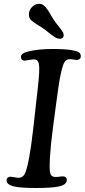

<svg xmlns="http://www.w3.org/2000/svg" viewBox="-20 -963 437 992"><path d="M214.8 -807.6Q201.2 -818.4 177.5 -832.8Q153.8 -847.2 143.6 -856Q128.4 -869.1 129.4 -889.6Q129.9 -912.6 146.5 -928Q163.1 -943.4 183.6 -943.4Q205.1 -943.4 225.1 -913.6Q231.4 -905.3 243.2 -884.5Q254.9 -863.8 267.6 -846.7Q272.5 -840.8 281.5 -829.1Q290.5 -817.4 293.7 -813Q296.9 -808.6 301.5 -801.5Q306.2 -794.4 307.6 -789.8Q309.1 -785.2 309.1 -780.3Q308.1 -762.7 288.6 -762.7Q283.7 -762.7 278.8 -764.2Q273.9 -765.6 270 -767.3Q266.1 -769 259.3 -773.7Q252.4 -778.3 247.8 -782Q243.2 -785.6 232.7 -793.7Q222.2 -801.8 214.8 -807.6ZM151.9 -299.3 168.5 -448.7Q183.6 -570.8 182.9 -612.3Q182.1 -653.8 160.6 -655.8Q148.9 -656.7 128.9 -653.1Q108.9 -649.4 104.5 -649.9Q88.4 -650.9 88.4 -668.9Q88.4 -678.7 96.2 -684.8Q104 -690.9 121.1 -695.8Q175.8 -710 252.9 -710Q325.2 -710 361.8 -701.7Q380.9 -698.2 389.2 -691.4Q397.5 -684.6 397.5 -672.9Q397.5 -655.3 377.9 -653.3Q372.1 -652.8 358.2 -655.5Q344.2 -658.2 334.5 -656.7Q321.3 -654.8 313 -641.8Q304.7 -628.9 294.4 -583Q284.2 -537.1 272.9 -448.2L253.4 -301.8Q241.7 -213.9 238 -148.9Q234.4 -84 240.2 -65.9Q244.6 -50.8 262.2 -48.8Q273.4 -47.9 286.4 -50Q299.3 -52.2 305.7 -51.8Q325.2 -50.3 325.2 -33.2Q325.2 -7.8 280.8 1Q245.6 8.3 165 8.3Q88.4 8.3 55.7 1Q14.2 -7.8 14.2 -30.8Q14.2 -46.4 29.8 -49.8Q36.6 -50.8 53.2 -47.4Q69.8 -43.9 79.6 -44.4Q101.6 -46.9 110.8 -70.8Q131.3 -120.6 151.9 -299.3Z"/></svg>

Font: Cooper* Medium
Style: Italic
Weight: 500
Italic angle: -7°
Designer: Owen Earl
Foundry: indestructible type*
Version: Version 0.001